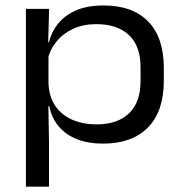

<svg xmlns="http://www.w3.org/2000/svg" viewBox="-20 -516 673 706"><path d="M358.5 12.1Q303.6 12.1 262.2 -4.5Q220.7 -21.2 195.1 -52.2Q169.4 -83.3 161.2 -125.6H132.9L158.3 -209.2Q160.7 -158.2 184.5 -124.8Q208.4 -91.4 247.5 -75Q286.6 -58.6 334.5 -58.6Q411.7 -58.6 454.2 -99.1Q496.8 -139.6 496.8 -217.6V-269.4Q496.8 -346.7 454.2 -387Q411.6 -427.2 333.7 -427.2Q286.4 -427.2 249.3 -410.2Q212.2 -393.1 188.2 -364Q164.2 -334.9 155.3 -297.8L133.7 -360.9H160.1Q168.5 -397.3 192.7 -428Q216.9 -458.8 258.7 -477.4Q300.5 -495.9 361 -495.9Q467.2 -495.9 524.8 -437.1Q582.4 -378.2 582.4 -265.5V-219.5Q582.4 -106.4 523.9 -47.1Q465.4 12.1 358.5 12.1ZM75.3 170.5V-483.4H160.6L157 -352.2L158.3 -322.2V-156.5L157.7 -135L160.2 6.3V170.5Z"/></svg>

Font: Anek Gurmukhi Medium SemiExpanded
Style: Regular
Weight: 500
Width: 6
Version: Version 1.003